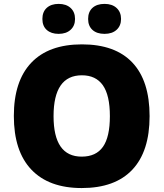

<svg xmlns="http://www.w3.org/2000/svg" viewBox="-20 -952 837 982"><path d="M745.1 -357.9Q745.1 -177.7 656.7 -84Q568.4 9.8 397.9 9.8Q230 9.8 140.4 -84.5Q50.8 -178.7 50.8 -358.9Q50.8 -537.1 139.9 -631.1Q229 -725.1 398.9 -725.1Q569.3 -725.1 657.2 -631.8Q745.1 -538.6 745.1 -357.9ZM253.9 -357.9Q253.9 -150.9 397.9 -150.9Q471.2 -150.9 506.6 -201.2Q542 -251.5 542 -357.9Q542 -464.8 506.1 -515.9Q470.2 -566.9 398.9 -566.9Q253.9 -566.9 253.9 -357.9ZM196.8 -855Q196.8 -891.6 219.2 -911.9Q241.7 -932.1 279.8 -932.1Q318.4 -932.1 341.1 -911.4Q363.8 -890.6 363.8 -855Q363.8 -820.3 341.1 -799.6Q318.4 -778.8 279.8 -778.8Q241.7 -778.8 219.2 -798.8Q196.8 -818.8 196.8 -855ZM430.7 -855Q430.7 -891.6 453.1 -911.9Q475.6 -932.1 514.6 -932.1Q553.7 -932.1 576.4 -911.1Q599.1 -890.1 599.1 -855Q599.1 -820.3 576.4 -799.6Q553.7 -778.8 514.6 -778.8Q475.1 -778.8 452.9 -799.1Q430.7 -819.3 430.7 -855Z"/></svg>

Font: Black Ops One [rus by aLiNcE]
Style: Regular
Weight: 400
Designer: James Grieshaber
Foundry: James Grieshaber
Version: Version 1.002;May 25, 2024;FontCreator 13.0.0.2680 64-bit